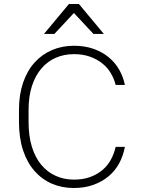

<svg xmlns="http://www.w3.org/2000/svg" viewBox="-20 -935 710 961"><path d="M350 6Q290 6 240 -15.5Q190 -37 153 -79Q116 -121 95.5 -182.5Q75 -244 75 -325V-385Q75 -461 95.5 -521Q116 -581 153 -622Q190 -663 240.5 -684.5Q291 -706 350 -706Q404 -706 448 -690.5Q492 -675 524.5 -648Q557 -621 577 -585.5Q597 -550 605 -510H559Q551 -541 534.5 -569Q518 -597 491.5 -618Q465 -639 430 -651.5Q395 -664 350 -664Q301 -664 259.5 -646Q218 -628 187.5 -592.5Q157 -557 140 -505Q123 -453 123 -385V-325Q123 -253 140 -199Q157 -145 187.5 -109Q218 -73 259.5 -54.5Q301 -36 350 -36Q395 -36 430 -48.5Q465 -61 491.5 -83Q518 -105 534.5 -135Q551 -165 559 -200H605Q597 -156 577 -118.5Q557 -81 524.5 -53.5Q492 -26 448 -10Q404 6 350 6ZM325 -915H375L500 -765H448L350 -870L252 -765H200Z"/></svg>

Font: PT Root UI Light
Style: Regular
Weight: 300
Designer: Vitaly Kuzmin
Foundry: ParaType Ltd.
Version: Version 2.000G